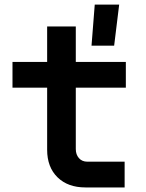

<svg xmlns="http://www.w3.org/2000/svg" viewBox="-20 -821 639 841"><path d="M380.9 -621.1 395 -800.8H502L480 -621.1ZM354 0Q277.3 0 231.9 -44.4Q186.5 -88.9 186.5 -165V-437H34.7V-549.8H186.5V-705.1H312V-549.8H531.2V-437H312V-168Q312 -144 325.7 -128.4Q339.4 -112.8 362.8 -112.8H525.9V0Z"/></svg>

Font: UDEV Gothic 35
Style: Bold
Weight: 700
Version: v2.1.0; ttfautohint (v1.8.4.7-5d5b-dirty) -l 6 -r 45 -G 200 